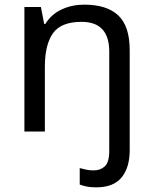

<svg xmlns="http://www.w3.org/2000/svg" viewBox="-20 -566 658 826"><path d="M394 240Q370 240 353 236.5Q336 233 323 228V157Q337 161 351 164Q365 167 383 167Q412 167 431 149.5Q450 132 450 83V-344Q450 -472 331 -472Q242 -472 207.5 -422.5Q173 -373 173 -279V0H85V-536H156L170 -463H175Q201 -505 245.5 -525.5Q290 -546 342 -546Q440 -546 489 -499.5Q538 -453 538 -350V80Q538 155 503 197.5Q468 240 394 240Z"/></svg>

Font: Noto Sans Chorasmian
Style: Regular
Weight: 400
Designer: Federico Parra Barrios
Foundry: Google LLC
Version: Version 1.004; ttfautohint (v1.8.4.7-5d5b)